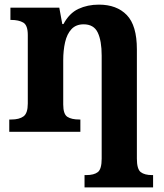

<svg xmlns="http://www.w3.org/2000/svg" viewBox="-20 -569 707 829"><path d="M345 240V187H352Q386 187 402.5 174Q419 161 419 116V-329Q419 -393 402 -428.5Q385 -464 341 -464Q308 -464 288.5 -443Q269 -422 261 -386.5Q253 -351 253 -309V-118Q253 -76 271 -64.5Q289 -53 322 -53H327V0H20V-53H29Q63 -53 81.5 -66.5Q100 -80 100 -122V-418Q100 -460 80.5 -471.5Q61 -483 28 -483H25V-536H236L249 -465H254Q279 -512 318.5 -530.5Q358 -549 407 -549Q484 -549 527.5 -504Q571 -459 571 -356V116Q571 161 587.5 174Q604 187 637 187H641V240Z"/></svg>

Font: Noto Serif
Style: Bold
Weight: 700
Designer: Monotype Design Team
Foundry: Monotype Imaging Inc.
Version: Version 2.014